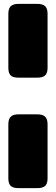

<svg xmlns="http://www.w3.org/2000/svg" viewBox="-20 -750 288 989"><path d="M23 -400V-679Q23 -705 35 -717.5Q47 -730 75 -730H172Q201 -730 213 -717.5Q225 -705 225 -679V-400Q225 -374 213 -362Q201 -350 172 -350H75Q46 -350 34.5 -362Q23 -374 23 -400ZM23 169V-110Q23 -136 35 -148.5Q47 -161 75 -161H172Q201 -161 213 -148.5Q225 -136 225 -110V169Q225 195 213 207Q201 219 172 219H75Q46 219 34.5 207Q23 195 23 169Z"/></svg>

Font: Mitr SemiBold
Style: Regular
Weight: 600
Designer: Thanarat Vachiruckul
Foundry: Cadson Demak
Version: Version 1.002